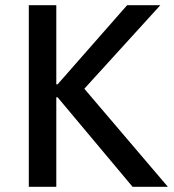

<svg xmlns="http://www.w3.org/2000/svg" viewBox="-20 -720 671 740"><path d="M91 0H197V-345H202L491 0H627L305 -378L598 -700H470L202 -395H197V-700H91Z"/></svg>

Font: Fixel Text Medium
Style: Regular
Weight: 500
Width: 4
Designer: AlfaBravo + MacPaw
Foundry: Kyrylo Tkachov, Marchela Mozhyna, Serhii Makarenko, Maria Weinstein, Zakhar Kryvoshyya
Version: Version 1.211